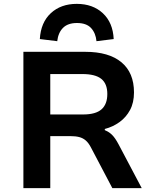

<svg xmlns="http://www.w3.org/2000/svg" viewBox="-20 -973 796 993"><path d="M101 0V-705H421Q543 -705 608 -651Q673 -597 673 -495Q673 -442 652.5 -404Q632 -366 598 -341.5Q564 -317 522 -306V-300L528 -297Q545 -290 560.5 -274.5Q576 -259 593 -227L713 0H561L450 -211Q438 -234 423.5 -246.5Q409 -259 390 -264Q371 -269 344 -269H240V0ZM240 -381H410Q475 -381 505 -407.5Q535 -434 535 -487Q535 -540 504 -565Q473 -590 406 -590H240ZM276 -760 186 -771Q191 -857 243 -905Q295 -953 377 -953Q460 -953 512 -904.5Q564 -856 568 -771L479 -760Q475 -802 451 -828Q427 -854 378 -854Q331 -854 306 -829Q281 -804 276 -760Z"/></svg>

Font: Nunito Sans 6pt
Style: Bold
Weight: 700
Version: Version 3.101;gftools[0.9.27]